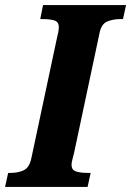

<svg xmlns="http://www.w3.org/2000/svg" viewBox="-41 -734 515 754"><path d="M-21 0 -9 -55H2Q29 -55 51.5 -65Q74 -75 82 -112L184 -591Q188 -606 189 -614.5Q190 -623 190 -627Q190 -648 173 -653.5Q156 -659 128 -659H117L128 -714H454L442 -659H431Q402 -659 379 -649Q356 -639 349 -600L250 -134Q246 -118 243 -106.5Q240 -95 240 -87Q240 -66 258 -60.5Q276 -55 303 -55H315L303 0Z"/></svg>

Font: Noto Serif Condensed ExtraBold
Style: Italic
Weight: 800
Width: 3
Italic angle: -12°
Designer: Monotype Design Team
Foundry: Monotype Imaging Inc.
Version: Version 2.014; ttfautohint (v1.8.4.7-5d5b)